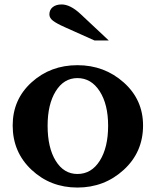

<svg xmlns="http://www.w3.org/2000/svg" viewBox="-20 -833 700 863"><path d="M623 -269Q623 -149 536 -69.5Q449 10 328 10Q207 10 122 -69.5Q37 -149 37 -269Q37 -386 122 -463Q207 -540 328 -540Q449 -540 536 -462.5Q623 -385 623 -269ZM328 -482Q267 -482 230.5 -423Q194 -364 194 -268Q194 -169 230.5 -110Q267 -51 328 -51Q391 -51 428.5 -110.5Q466 -170 466 -268Q466 -364 428 -423Q390 -482 328 -482ZM469 -651H405L271 -711Q235 -727 218.5 -739.5Q202 -752 202 -768Q202 -789 217 -801Q232 -813 257 -813Q296 -813 342 -770Z"/></svg>

Font: Libre Baskerville
Style: Bold
Weight: 700
Designer: Pablo Impallari, Rodrigo Fuenzalida
Foundry: Pablo Impallari, Rodrigo Fuenzalida
Version: Version 1.000